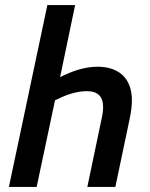

<svg xmlns="http://www.w3.org/2000/svg" viewBox="-20 -734 589 754"><path d="M15 0H124L196 -340C236 -360 277 -376 322 -376C364 -376 385 -355 385 -313C385 -298 382 -279 378 -263L323 0H433L490 -271C495 -296 498 -320 498 -340C498 -427 446 -472 363 -472C311 -472 259 -453 216 -431L275 -714H166Z"/></svg>

Font: Noto Sans Display SemiCondensed Medium
Style: Italic
Weight: 500
Width: 4
Italic angle: -12°
Designer: Monotype Design Team
Foundry: Monotype Imaging Inc.
Version: Version 1.900